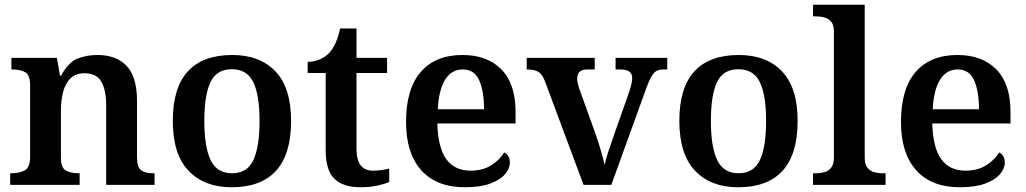

<svg xmlns="http://www.w3.org/2000/svg" viewBox="-20 -780 4328 810"><path d="M23 0V-49H27Q61 -49 84 -61Q107 -73 107 -119V-421Q107 -464 86 -475.5Q65 -487 32 -487H28V-536H220L233 -461H238Q268 -517 306 -532.5Q344 -548 392 -548Q470 -548 514 -502Q558 -456 558 -354V-120Q558 -73 576 -61Q594 -49 628 -49H632V0H428V-335Q428 -400 407.5 -435.5Q387 -471 337 -471Q299 -471 277 -449Q255 -427 246 -391Q237 -355 237 -313V-115Q237 -72 258 -60.5Q279 -49 312 -49H316V0Z M957 10Q842 10 775.5 -59.5Q709 -129 709 -270Q709 -410 772.5 -479Q836 -548 960 -548Q1076 -548 1142 -479Q1208 -410 1208 -270Q1208 -129 1144.5 -59.5Q1081 10 957 10ZM959 -49Q1023 -49 1049 -105Q1075 -161 1075 -270Q1075 -379 1048.5 -433.5Q1022 -488 958 -488Q894 -488 868 -433.5Q842 -379 842 -270Q842 -161 868.5 -105Q895 -49 959 -49Z M1500 10Q1429 10 1391.5 -25Q1354 -60 1354 -147V-472H1278V-519Q1305 -519 1329 -529.5Q1353 -540 1369 -557Q1400 -590 1415 -660H1484V-536H1613V-472H1484V-152Q1484 -60 1553 -60Q1572 -60 1589 -62.5Q1606 -65 1622 -69V-12Q1607 -5 1574.5 2.5Q1542 10 1500 10Z M1942 10Q1821 10 1757 -62Q1693 -134 1693 -265Q1693 -405 1755 -476.5Q1817 -548 1931 -548Q2035 -548 2095 -487.5Q2155 -427 2155 -308V-259H1825Q1828 -155 1863.5 -107.5Q1899 -60 1965 -60Q2017 -60 2053 -83Q2089 -106 2107 -137Q2131 -125 2131 -94Q2131 -69 2110.5 -45Q2090 -21 2048 -5.5Q2006 10 1942 10ZM2022 -319Q2022 -396 2001.5 -441.5Q1981 -487 1932 -487Q1885 -487 1858 -444Q1831 -401 1827 -319Z M2279 -437Q2268 -467 2251 -477Q2234 -487 2202 -487V-536H2489V-487H2458Q2415 -487 2415 -449Q2415 -439 2417.5 -428Q2420 -417 2423 -408L2491 -219Q2503 -185 2514 -147.5Q2525 -110 2531 -84Q2535 -107 2546.5 -141Q2558 -175 2567 -201L2637 -400Q2641 -413 2644 -426Q2647 -439 2647 -451Q2647 -470 2634 -478.5Q2621 -487 2598 -487H2577V-536H2795V-487H2778Q2754 -487 2740 -473.5Q2726 -460 2708 -412L2559 0H2442Z M3094 10Q2979 10 2912.5 -59.5Q2846 -129 2846 -270Q2846 -410 2909.5 -479Q2973 -548 3097 -548Q3213 -548 3279 -479Q3345 -410 3345 -270Q3345 -129 3281.5 -59.5Q3218 10 3094 10ZM3096 -49Q3160 -49 3186 -105Q3212 -161 3212 -270Q3212 -379 3185.5 -433.5Q3159 -488 3095 -488Q3031 -488 3005 -433.5Q2979 -379 2979 -270Q2979 -161 3005.5 -105Q3032 -49 3096 -49Z M3410 0V-49H3423Q3440 -49 3457.5 -53.5Q3475 -58 3486.5 -72.5Q3498 -87 3498 -116V-648Q3498 -675 3486.5 -688.5Q3475 -702 3457.5 -706.5Q3440 -711 3423 -711H3410V-760H3628V-116Q3628 -87 3639.5 -72.5Q3651 -58 3668.5 -53.5Q3686 -49 3703 -49H3716V0Z M4030 10Q3909 10 3845 -62Q3781 -134 3781 -265Q3781 -405 3843 -476.5Q3905 -548 4019 -548Q4123 -548 4183 -487.5Q4243 -427 4243 -308V-259H3913Q3916 -155 3951.5 -107.5Q3987 -60 4053 -60Q4105 -60 4141 -83Q4177 -106 4195 -137Q4219 -125 4219 -94Q4219 -69 4198.5 -45Q4178 -21 4136 -5.5Q4094 10 4030 10ZM4110 -319Q4110 -396 4089.5 -441.5Q4069 -487 4020 -487Q3973 -487 3946 -444Q3919 -401 3915 -319Z"/></svg>

Font: Noto Serif Thai SemiBold
Style: Regular
Weight: 600
Designer: Monotype Design Team
Foundry: Monotype Imaging Inc.
Version: Version 2.001; ttfautohint (v1.8.4.7-5d5b)